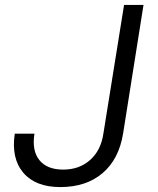

<svg xmlns="http://www.w3.org/2000/svg" viewBox="-20 -750 640 780"><path d="M225 10Q124 10 74.5 -48.5Q25 -107 40 -207H120Q109 -138 140 -99.5Q171 -61 237 -61Q302 -61 346 -100Q390 -139 400 -207L484 -730H563L480 -207Q463 -103 396.5 -46.5Q330 10 225 10Z"/></svg>

Font: JetBrains Mono NL Light
Style: Italic
Weight: 300
Italic angle: -9°
Designer: Philipp Nurullin, Konstantin Bulenkov
Foundry: JetBrains
Version: Version 2.304; ttfautohint (v1.8.4.7-5d5b)